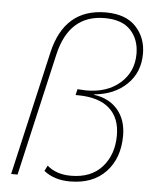

<svg xmlns="http://www.w3.org/2000/svg" viewBox="-53 -779 660 834"><g transform="rotate(5 277.0 -362.5)"><path d="M283 10Q214 10 169 -26L181 -50Q221 -15 285 -15Q373 -15 421 -69Q469 -123 469 -207Q469 -283 423 -324Q377 -365 287 -366H275L281 -392Q309 -390 319 -390Q411 -390 467 -439.5Q523 -489 523 -567Q523 -630 485.5 -670Q448 -710 372 -710Q216 -710 176 -532L54 0H26L150 -541Q195 -735 375 -735Q462 -735 506.5 -687.5Q551 -640 551 -570Q551 -489 497 -436.5Q443 -384 355 -376V-374Q421 -365 458.5 -321Q496 -277 496 -208Q496 -110 439.5 -50Q383 10 283 10Z"/></g></svg>

Font: Elaine Sans ExtraLight
Style: Italic
Weight: 275
Italic angle: -13°
Designer: Wei Huang
Foundry: Wei Huang
Version: Version 2.001;December 24, 2019;FontCreator 12.0.0.2547 64-b